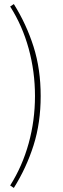

<svg xmlns="http://www.w3.org/2000/svg" viewBox="-20 -750 310 944"><path d="M48 174 30 162Q90 67 121 -45.5Q152 -158 152 -278Q152 -398 121 -511Q90 -624 30 -718L48 -730Q110 -631 145 -520.5Q180 -410 180 -278Q180 -146 145 -35.5Q110 75 48 174Z"/></svg>

Font: Source Sans 3 Variable
Style: Regular
Weight: 200
Designer: Paul D. Hunt
Foundry: Adobe Systems Incorporated
Version: Version 3.026